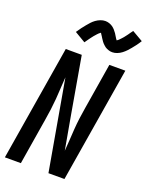

<svg xmlns="http://www.w3.org/2000/svg" viewBox="-176 -1063 889 1151"><g transform="rotate(20 268.5 -487.5)"><path d="M4 0 125 -735H227L290 -373L328 -160Q331 -195 333 -230Q335 -265 337.5 -300.5Q340 -336 344.5 -371Q349 -406 355 -441L403 -735H505L384 0H282L181 -575Q178 -540 176.5 -505Q175 -470 172 -434.5Q169 -399 164.5 -364Q160 -329 154 -294L106 0ZM216 -811 147 -852Q158 -869 169 -883.5Q180 -898 190 -910Q200 -922 209.5 -932.5Q219 -943 232 -952.5Q245 -962 260.5 -968Q276 -974 291 -974Q304 -974 316 -970Q328 -966 337.5 -959.5Q347 -953 355.5 -943.5Q364 -934 370 -925Q376 -916 382 -905.5Q388 -895 394 -888Q398 -890 404 -895.5Q410 -901 413 -904.5Q416 -908 420 -912Q424 -916 428.5 -921.5Q433 -927 437 -932.5Q441 -938 446.5 -945Q452 -952 456.5 -959.5Q461 -967 468 -975L537 -935Q526 -917 515 -902.5Q504 -888 494 -876Q484 -864 474.5 -854Q465 -844 452 -834Q439 -824 423.5 -818Q408 -812 393 -812Q386 -812 380 -813Q374 -814 368.5 -816Q363 -818 357 -820.5Q351 -823 346.5 -826.5Q342 -830 337.5 -834Q333 -838 328.5 -842.5Q324 -847 320.5 -852Q317 -857 314 -861.5Q311 -866 308 -870.5Q305 -875 301.5 -881Q298 -887 294.5 -891.5Q291 -896 290 -899Q285 -896 279.5 -891Q274 -886 271 -882.5Q268 -879 264 -874.5Q260 -870 255.5 -865Q251 -860 247 -854Q243 -848 237.5 -841.5Q232 -835 227.5 -827.5Q223 -820 216 -811Z"/></g></svg>

Font: Iosevka Curly Semibold
Style: Italic
Weight: 600
Italic angle: -9°
Monospace: yes
Designer: Belleve Invis
Foundry: Belleve Invis
Version: Version 22.1.2; ttfautohint (v1.8.4)